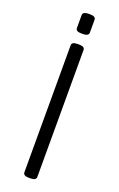

<svg xmlns="http://www.w3.org/2000/svg" viewBox="-166 -904 586 949"><g transform="rotate(20 127.5 -429.5)"><path d="M124 2Q94 2 94 -16V-684Q94 -702 124 -702H132Q162 -702 162 -684V-16Q162 2 132 2ZM128 -757Q109 -757 101.5 -761.5Q94 -766 94 -775V-843Q94 -851 101.5 -856Q109 -861 128 -861Q147 -861 154.5 -856.5Q162 -852 162 -843V-775Q162 -767 154.5 -762Q147 -757 128 -757Z"/></g></svg>

Font: Asap Condensed Light
Style: Regular
Weight: 300
Width: 3
Designer: Pablo Cosgaya
Foundry: Omnibus-Type
Version: Version 3.001; ttfautohint (v1.8.4.7-5d5b)